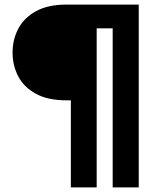

<svg xmlns="http://www.w3.org/2000/svg" viewBox="-20 -720 700 840"><path d="M290 100V-281H272Q189 -281 136.5 -310Q84 -339 59.5 -386.5Q35 -434 35 -490Q35 -547 60 -594.5Q85 -642 137.5 -671Q190 -700 272 -700H587V100H473V-596H403V100Z"/></svg>

Font: DM Sans 10pt
Style: Bold
Weight: 700
Version: Version 4.004;gftools[0.9.30]